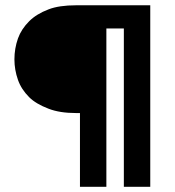

<svg xmlns="http://www.w3.org/2000/svg" viewBox="-20 -715 670 735"><path d="M454.1 0V-606H387.2V0H286.1V-282.2H272Q208.5 -282.2 166 -298.8Q117.2 -317.4 91.8 -342.8Q61.5 -373 48.8 -409.2Q35.2 -447.8 35.2 -487.8Q35.2 -529.3 48.8 -567.9Q61.5 -603.5 91.8 -633.8Q119.6 -661.6 166 -679.2Q206.1 -694.8 272 -694.8H555.2V0Z"/></svg>

Font: PoppinsZ Medium
Style: Regular
Weight: 500
Designer: Ninad Kale (Devanagari), Jonny Pinhorn (Latin)
Foundry: Indian Type Foundry
Version: Version 3.002;FEAKit 1.0